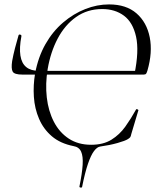

<svg xmlns="http://www.w3.org/2000/svg" viewBox="-20 -656 710 870"><path d="M352 191Q351 195 345 194Q339 193 340 189Q352 130 354.5 91Q357 52 347.5 31Q338 10 313 6Q253 -6 215 -38.5Q177 -71 157 -117.5Q137 -164 133.5 -217Q130 -270 139 -323Q153 -398 186 -456Q219 -514 266 -554Q313 -594 366.5 -615Q420 -636 474 -636Q552 -636 598.5 -595.5Q645 -555 658.5 -487Q672 -419 648 -336Q645 -326 642 -322Q639 -318 630 -318L589 -319Q611 -425 596.5 -490Q582 -555 541.5 -585Q501 -615 443 -615Q376 -615 325 -579Q274 -543 241.5 -481.5Q209 -420 196 -343Q185 -276 192 -214.5Q199 -153 224 -104.5Q249 -56 291.5 -28Q334 0 393 0Q448 0 485 -23Q522 -46 548 -82.5Q574 -119 596 -159Q598 -163 603 -160.5Q608 -158 607 -156L575 -49Q573 -39 570.5 -35Q568 -31 560 -26Q548 -18 512.5 -8Q477 2 434 8Q420 10 406 28.5Q392 47 378.5 86.5Q365 126 352 191ZM82 -318Q45 -318 37.5 -331.5Q30 -345 35 -379Q40 -407 48 -438Q56 -469 64 -496Q66 -501 72 -499Q78 -497 77 -492Q67 -439 72.5 -404Q78 -369 99 -352Q120 -335 156 -335H625L622 -318Z"/></svg>

Font: Cormorant Light
Style: Italic
Weight: 300
Italic angle: -10°
Designer: Christian Thalmann (Catharsis Fonts)
Foundry: Catharsis Fonts
Version: Version 4.000